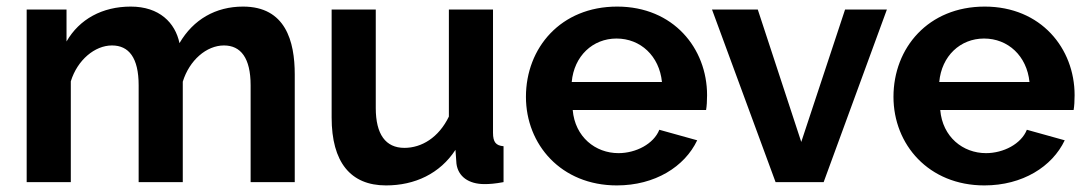

<svg xmlns="http://www.w3.org/2000/svg" viewBox="-20 -553 3304 583"><path d="M875 0V-327C875 -428 847 -533 718 -533C635 -533 567 -494 525 -422C512 -484 464 -533 377 -533C291 -533 221 -495 182 -427V-524H61V0H195V-306C215 -371 268 -415 320 -415C371 -415 401 -378 401 -294V0H535V-305C555 -370 607 -415 660 -415C711 -415 741 -377 741 -294V0Z M987 -196C987 -61 1044 10 1152 10C1240 10 1316 -26 1363 -98L1366 -56C1371 -17 1403 6 1451 6C1466 6 1482 5 1509 0V-109C1486 -111 1477 -121 1477 -150V-524H1343V-199C1312 -135 1260 -104 1208 -104C1151 -104 1121 -145 1121 -225V-524H987Z M1853 10C1969 10 2059 -47 2097 -127L1982 -159C1965 -116 1911 -88 1858 -88C1788 -88 1726 -137 1719 -219H2124C2126 -230 2127 -247 2127 -264C2127 -406 2025 -533 1854 -533C1683 -533 1577 -408 1577 -259C1577 -114 1684 10 1853 10ZM1716 -304C1723 -383 1780 -436 1852 -436C1925 -436 1982 -383 1990 -304Z M2335 0H2481L2673 -524H2546L2413 -122L2281 -524H2142Z M2969 10C3085 10 3175 -47 3213 -127L3098 -159C3081 -116 3027 -88 2974 -88C2904 -88 2842 -137 2835 -219H3240C3242 -230 3243 -247 3243 -264C3243 -406 3141 -533 2970 -533C2799 -533 2693 -408 2693 -259C2693 -114 2800 10 2969 10ZM2832 -304C2839 -383 2896 -436 2968 -436C3041 -436 3098 -383 3106 -304Z"/></svg>

Font: FIGSv2-sans-serif
Style: Bold
Weight: 700
Designer: Matt McInerney, Pablo Impallari, Rodrigo Fuenzalida,Mirko Velimirovic
Foundry: Matt McInerney, Pablo Impallari, Rodrigo Fuenzalida
Version: Version 4.021;hotconv 1.0.109;makeotfexe 2.5.65596